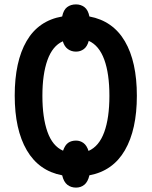

<svg xmlns="http://www.w3.org/2000/svg" viewBox="-20 -794 690 874"><path d="M326 60Q303 60 286.5 47Q270 34 263 4Q157 -16 102 -110Q47 -204 47 -359Q47 -514 101 -607Q155 -700 263 -719Q269 -749 285.5 -761.5Q302 -774 326 -774Q348 -774 364.5 -761.5Q381 -749 387 -719Q494 -699 548.5 -606Q603 -513 603 -358Q603 -204 548.5 -110Q494 -16 387 4Q380 34 364 47Q348 60 326 60ZM267 -108Q276 -134 290.5 -144Q305 -154 326 -154Q345 -154 360 -143Q375 -132 383 -107Q431 -128 454.5 -192.5Q478 -257 478 -358Q478 -459 454.5 -523Q431 -587 384 -608Q377 -582 361.5 -570.5Q346 -559 326 -559Q305 -559 289 -570.5Q273 -582 266 -606Q219 -585 196 -520.5Q173 -456 173 -358Q173 -259 196 -194Q219 -129 267 -108Z"/></svg>

Font: Avrile Sans Condensed SemiBold
Style: Regular
Weight: 600
Width: 3
Designer: Monotype Design Team
Foundry: Monotype Imaging Inc.
Version: Version 2.001;September 10, 2019;FontCreator 11.5.0.2425 64-